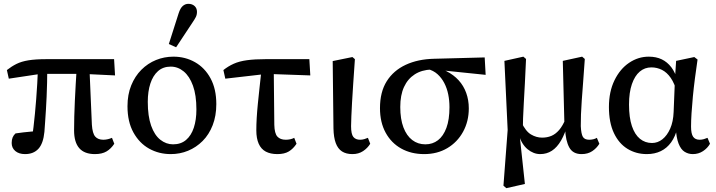

<svg xmlns="http://www.w3.org/2000/svg" viewBox="-20 -792 3739 1003"><path d="M111 13Q79 13 60 -3Q41 -19 41 -45Q41 -62 46 -74Q51 -86 61 -95Q80 -98 102 -100.5Q124 -103 147 -105Q170 -107 192 -107L146 -60Q151 -94 155 -128Q159 -162 162.5 -198Q166 -234 169 -273Q172 -312 174.5 -354Q177 -396 178 -443H227Q227 -399 226 -360Q225 -321 223.5 -286Q222 -251 220 -219.5Q218 -188 216 -159Q214 -130 212 -103Q206 -42 180.5 -14.5Q155 13 111 13ZM26 -381 16 -426Q40 -445 66 -458Q92 -471 129 -477Q166 -483 223 -483H576L581 -398L415 -406H192ZM476 13Q421 13 394 -18Q367 -49 367 -111Q367 -145 368 -183.5Q369 -222 371 -264.5Q373 -307 375.5 -351.5Q378 -396 381 -442H447L460 -140Q463 -95 477.5 -78.5Q492 -62 520 -62Q532 -62 544 -65Q556 -68 565 -72L577 -41Q560 -15 536.5 -1Q513 13 476 13Z M872 13Q810 13 759 -15.5Q708 -44 677 -100Q646 -156 646 -237Q646 -298 665.5 -346Q685 -394 718.5 -427.5Q752 -461 795 -478.5Q838 -496 886 -496Q948 -496 999 -467Q1050 -438 1080 -382.5Q1110 -327 1110 -248Q1110 -187 1091 -138Q1072 -89 1038.5 -55.5Q1005 -22 962.5 -4.5Q920 13 872 13ZM884 -38Q925 -38 952 -61Q979 -84 992.5 -125Q1006 -166 1006 -220Q1006 -295 988 -344.5Q970 -394 939.5 -419Q909 -444 872 -444Q832 -444 805.5 -420.5Q779 -397 765.5 -355.5Q752 -314 752 -260Q752 -185 769.5 -135.5Q787 -86 817.5 -62Q848 -38 884 -38ZM862 -562 913 -722Q922 -750 935 -761Q948 -772 964 -772Q984 -772 996.5 -760.5Q1009 -749 1009 -730Q1009 -715 1003 -703Q997 -691 984 -672L900 -545Z M1157 -381 1147 -426Q1172 -446 1201 -459Q1230 -472 1270.5 -477.5Q1311 -483 1368 -483H1596L1601 -398L1374 -406ZM1429 13Q1393 13 1368.5 0Q1344 -13 1331.5 -41Q1319 -69 1319 -111Q1319 -141 1321 -175.5Q1323 -210 1327 -250Q1331 -290 1336 -336Q1341 -382 1347 -436H1410L1413 -140Q1414 -95 1429 -78.5Q1444 -62 1473 -62Q1485 -62 1496.5 -64.5Q1508 -67 1517 -72L1529 -41Q1512 -15 1489 -1Q1466 13 1429 13Z M1821 13Q1788 13 1766.5 -1Q1745 -15 1734 -44.5Q1723 -74 1722 -121L1718 -473L1821 -494L1834 -483Q1829 -408 1825 -352Q1821 -296 1819 -255.5Q1817 -215 1815.5 -185Q1814 -155 1814 -133Q1814 -91 1826 -76.5Q1838 -62 1861 -62Q1872 -62 1882.5 -65Q1893 -68 1902 -72L1914 -41Q1900 -18 1876.5 -2.5Q1853 13 1821 13Z M2196 13Q2128 13 2076 -16Q2024 -45 1994.5 -99Q1965 -153 1965 -227Q1965 -312 2000.5 -368Q2036 -424 2099.5 -453.5Q2163 -483 2247 -485L2512 -492L2517 -401L2255 -428L2235 -429Q2183 -427 2146.5 -403.5Q2110 -380 2090.5 -337.5Q2071 -295 2071 -233Q2071 -170 2087.5 -126.5Q2104 -83 2133.5 -60.5Q2163 -38 2202 -38Q2240 -38 2268 -59.5Q2296 -81 2312 -124Q2328 -167 2328 -232Q2328 -267 2321.5 -299Q2315 -331 2301 -358Q2287 -385 2265.5 -404.5Q2244 -424 2212 -432L2227 -444Q2275 -439 2312.5 -420Q2350 -401 2376 -372.5Q2402 -344 2415.5 -306.5Q2429 -269 2429 -226Q2429 -158 2399 -103.5Q2369 -49 2316.5 -18Q2264 13 2196 13Z M2610 178 2632 -113 2615 -474 2714 -496 2728 -484Q2725 -413 2722 -357.5Q2719 -302 2716.5 -257.5Q2714 -213 2712.5 -175Q2711 -137 2711 -100L2695 -82L2722 169L2625 191ZM3018 13Q2973 13 2954 -21.5Q2935 -56 2932 -118L2929 -120L2920 -474L3021 -496L3035 -484Q3030 -413 3026 -359.5Q3022 -306 3019 -266Q3016 -226 3015 -194Q3014 -162 3014 -133Q3016 -92 3025 -77Q3034 -62 3058 -62Q3069 -62 3079.5 -64.5Q3090 -67 3098 -72L3111 -41Q3097 -18 3074 -2.5Q3051 13 3018 13ZM2802 13Q2767 13 2736 -12.5Q2705 -38 2690 -88L2683 -87L2704 -153Q2726 -106 2754 -89.5Q2782 -73 2812 -73Q2838 -73 2860 -82Q2882 -91 2901 -113Q2920 -135 2936 -174L2953 -149H2947Q2932 -94 2911 -58Q2890 -22 2863 -4.5Q2836 13 2802 13Z M3359 13Q3303 13 3258 -14.5Q3213 -42 3187 -97Q3161 -152 3161 -233Q3161 -313 3190 -372.5Q3219 -432 3266.5 -464Q3314 -496 3369 -496Q3408 -496 3437 -482Q3466 -468 3487 -440.5Q3508 -413 3519 -371H3541L3516 -310Q3504 -356 3484 -385Q3464 -414 3438 -427Q3412 -440 3383 -440Q3348 -440 3322 -418Q3296 -396 3281 -352.5Q3266 -309 3266 -246Q3266 -178 3281 -133.5Q3296 -89 3323 -67Q3350 -45 3386 -45Q3416 -45 3440.5 -64.5Q3465 -84 3481 -120Q3497 -156 3499 -207L3506 -382L3512 -474L3607 -494L3624 -481Q3617 -434 3610.5 -384Q3604 -334 3599.5 -287.5Q3595 -241 3592.5 -200.5Q3590 -160 3590 -131Q3590 -93 3601 -77.5Q3612 -62 3635 -62Q3646 -62 3656.5 -65Q3667 -68 3676 -72L3689 -41Q3676 -18 3652.5 -2.5Q3629 13 3599 13Q3576 13 3556.5 1Q3537 -11 3525 -41.5Q3513 -72 3510 -125L3519 -124Q3508 -79 3486 -48.5Q3464 -18 3432 -2.5Q3400 13 3359 13Z"/></svg>

Font: Source Serif 4 18pt Medium
Style: Regular
Weight: 500
Designer: Frank Grießhammer
Foundry: Adobe Systems Incorporated
Version: Version 4.004;hotconv 1.0.116;makeotfexe 2.5.65601